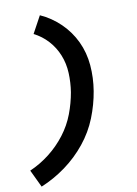

<svg xmlns="http://www.w3.org/2000/svg" viewBox="-133 -909 814 1138"><g transform="rotate(-10 274.5 -340.0)"><path d="M23 161Q101 129 171 78Q241 27 295.5 -40.5Q350 -108 381 -186Q412 -264 425 -343Q438 -421 431.5 -498Q425 -575 393.5 -641.5Q362 -708 309 -759.5Q256 -811 189 -841L133 -738Q181 -714 217.5 -674Q254 -634 274.5 -583Q295 -532 297.5 -474.5Q300 -417 291 -360Q280 -296 256 -232.5Q232 -169 189.5 -113.5Q147 -58 92 -15Q37 28 -27 56Z"/></g></svg>

Font: Iosevka Sparkle XBdObl
Style: Regular
Weight: 800
Italic angle: -9°
Designer: Belleve Invis
Foundry: Belleve Invis
Version: Version 4.5.0; ttfautohint (v1.8.3)